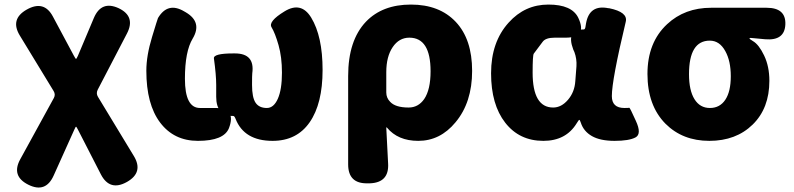

<svg xmlns="http://www.w3.org/2000/svg" viewBox="-20 -603 3476 841"><path d="M215 166Q180 244 104 206Q28 168 69 94L216 -174Q224 -189 215 -204L67 -447Q23 -519 97 -561Q173 -604 212 -530L303 -360Q311 -345 313 -345Q315 -345 321 -358L391 -524Q424 -602 500 -567Q575 -531 536 -456L408 -210Q400 -194 409 -179L566 80Q610 152 536 194Q461 236 422 161L322 -34Q315 -48 313 -48Q311 -48 305 -34Z M847 14Q742 14 681.5 -66Q621 -146 621 -293Q621 -359 646 -441Q670 -520 672 -524Q715 -596 787 -553L794 -549Q867 -506 824 -434Q790 -378 790 -258Q790 -130 856 -130H923Q1016 -130 983 -42Q961 14 847 14ZM1002 -95Q927 -95 927 -179V-231Q927 -275 917 -347Q914 -369 1002 -369H1009Q1097 -369 1085 -282Q1084 -275 1084 -231Q1084 -176 1099.5 -153Q1115 -130 1149 -130Q1179 -130 1197 -170.5Q1215 -211 1215 -285Q1215 -353 1200 -405.5Q1185 -458 1169.5 -483.5Q1154 -509 1226 -553Q1299 -598 1343 -526Q1393 -444 1393 -296.5Q1393 -149 1336.5 -67.5Q1280 14 1174 14Q1050 14 1012 -82Q1007 -95 1002 -95Z M1590 200Q1505 202 1505 117V-270Q1505 -426 1583 -508Q1655 -583 1780 -583Q1905 -583 1976.5 -507Q2048 -431 2048 -292.5Q2048 -154 1975 -67Q1908 14 1812 14Q1723 14 1675 -44Q1672 -48 1672 -43L1680 113Q1685 197 1600 200ZM1770 -132Q1812 -132 1838 -169Q1866 -210 1866 -291Q1866 -438 1773 -438Q1728 -438 1700 -396.5Q1672 -355 1672 -287V-198Q1672 -174 1689 -157Q1712 -132 1770 -132Z M2360 14Q2255 14 2193 -65.5Q2131 -145 2131 -282Q2131 -419 2208 -504Q2279 -583 2382 -583Q2485 -583 2513 -525Q2554 -438 2458 -438H2410Q2370 -438 2357 -420Q2344 -402 2318 -368Q2313 -361 2313 -285Q2313 -132 2403 -132Q2439 -132 2468 -166Q2497 -200 2500 -248L2505 -313Q2507 -345 2496 -375L2491 -386Q2458 -474 2537 -474Q2542 -474 2544 -483L2547 -501Q2562 -584 2645 -567H2648Q2731 -550 2721 -508Q2660 -253 2660 -182Q2660 -130 2715 -130Q2734 -130 2736.5 -131Q2739 -132 2765 -74Q2792 -16 2763.5 -1Q2735 14 2672 14Q2609 14 2572.5 -7Q2536 -28 2524 -66Q2520 -78 2517.5 -78Q2515 -78 2506 -63Q2459 14 2360 14Z M2895 -61Q2816 -141 2816 -279Q2816 -417 2902 -497Q2979 -569 3095 -569H3338Q3423 -569 3420 -496Q3417 -424 3332 -431L3268 -437Q3263 -437 3263 -434.5Q3263 -432 3278 -423Q3304 -408 3327 -360Q3350 -312 3350 -249Q3350 -129 3277 -57.5Q3204 14 3087 14Q2970 14 2895 -61ZM3157 -379Q3132 -425 3089 -425Q2998 -425 2998 -278Q2998 -207 3022 -168.5Q3046 -130 3089.5 -130Q3133 -130 3157 -166Q3181 -202 3181 -269Q3181 -336 3157 -379Z"/></svg>

Font: Resource Han Rounded JP Heavy
Style: Regular
Weight: 900
Designer: Cyano Hao (round all glyphs); Ryoko NISHIZUKA 西塚涼子 (kana, bopomofo & ideographs); Paul D. Hunt (Latin, Greek & Cyrillic)
Foundry: Cyano Hao
Version: 0.990